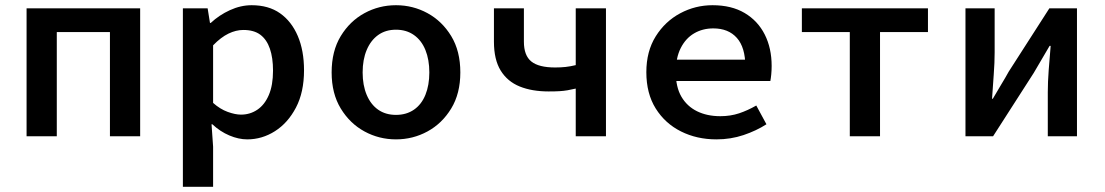

<svg xmlns="http://www.w3.org/2000/svg" viewBox="-20 -523 4240 737"><path d="M82 0V-491H518V0H402V-400H198V0Z M682 194V-491H777L786 -435H789Q821 -465 862.5 -484Q904 -503 946 -503Q1011 -503 1055 -472Q1099 -441 1123 -385Q1147 -329 1147 -253Q1147 -169 1116 -110Q1085 -51 1035.5 -19.5Q986 12 929 12Q896 12 860.5 -3Q825 -18 795 -46H792L798 40V194ZM905 -83Q940 -83 968 -102Q996 -121 1012 -158.5Q1028 -196 1028 -252Q1028 -301 1016 -336Q1004 -371 979.5 -389.5Q955 -408 914 -408Q886 -408 857 -394Q828 -380 798 -349V-128Q825 -104 854 -93.5Q883 -83 905 -83Z M1500 12Q1435 12 1379 -18.5Q1323 -49 1288 -106.5Q1253 -164 1253 -245Q1253 -327 1288 -384.5Q1323 -442 1379 -472.5Q1435 -503 1500 -503Q1565 -503 1621 -472.5Q1677 -442 1712 -384.5Q1747 -327 1747 -245Q1747 -164 1712 -106.5Q1677 -49 1621 -18.5Q1565 12 1500 12ZM1500 -82Q1540 -82 1569 -102Q1598 -122 1613 -159Q1628 -196 1628 -245Q1628 -294 1613 -331Q1598 -368 1569 -388.5Q1540 -409 1500 -409Q1460 -409 1431.5 -388.5Q1403 -368 1387.5 -331Q1372 -294 1372 -245Q1372 -196 1387.5 -159Q1403 -122 1431.5 -102Q1460 -82 1500 -82Z M2190 0V-183Q2173 -179 2158.5 -176.5Q2144 -174 2127.5 -173Q2111 -172 2086 -172Q2022 -172 1975 -191Q1928 -210 1902 -252Q1876 -294 1876 -363V-491H1991V-363Q1991 -310 2019.5 -287Q2048 -264 2111 -264Q2133 -264 2151 -266Q2169 -268 2190 -273V-491H2306V0Z M2730 12Q2655 12 2594 -18.5Q2533 -49 2497 -106.5Q2461 -164 2461 -246Q2461 -326 2497 -383.5Q2533 -441 2591 -472Q2649 -503 2715 -503Q2788 -503 2838.5 -473Q2889 -443 2915.5 -390.5Q2942 -338 2942 -270Q2942 -253 2940.5 -237.5Q2939 -222 2937 -212H2544V-294H2863L2841 -268Q2841 -341 2808.5 -377.5Q2776 -414 2718 -414Q2677 -414 2644.5 -395Q2612 -376 2593 -338.5Q2574 -301 2574 -246Q2574 -189 2595.5 -152Q2617 -115 2655.5 -96Q2694 -77 2745 -77Q2784 -77 2817 -88Q2850 -99 2883 -118L2922 -46Q2883 -21 2834 -4.5Q2785 12 2730 12Z M3242 0V-400H3058V-491H3542V-400H3358V0Z M3686 0V-491H3798V-322Q3798 -283 3794.5 -237Q3791 -191 3788 -144H3791Q3804 -167 3822 -196.5Q3840 -226 3852 -248L4008 -491H4114V0H4002V-169Q4002 -208 4005.5 -254.5Q4009 -301 4013 -347H4009Q3996 -325 3978.5 -295Q3961 -265 3948 -243L3792 0Z"/></svg>

Font: Source Code Pro SemiBold
Style: Regular
Weight: 600
Monospace: yes
Designer: Paul D. Hunt, Teo Tuominen
Foundry: Adobe Systems Incorporated
Version: Version 1.018;hotconv 1.0.116;makeotfexe 2.5.65601